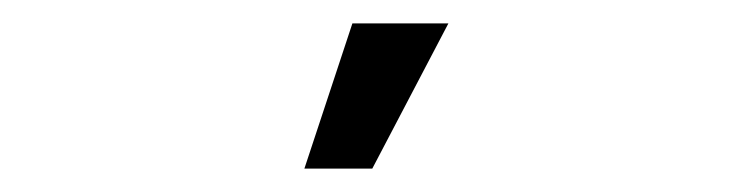

<svg xmlns="http://www.w3.org/2000/svg" viewBox="-20 -751 640 164"><path d="M298 -607 363 -731H281L240 -607Z"/></svg>

Font: Montserrat Z
Style: Regular
Weight: 400
Designer: Julieta Ulanovsky
Foundry: Julieta Ulanovsky
Version: Version 8.000